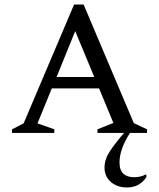

<svg xmlns="http://www.w3.org/2000/svg" viewBox="-20 -585 700 845"><path d="M33 0V-16L84 -42L306 -565H348L569 -43L627 -16V0H552Q528 38 517 69.5Q506 101 506 130Q506 164 523 179.5Q540 195 571 195Q582 195 595 192.5Q608 190 621 183H624V195Q610 216 589 228Q568 240 539 240Q496 240 468 216Q440 192 440 152Q440 116 464 80Q488 44 526 0H409V-16L479 -44L416 -196H208L145 -42L219 -16V0ZM229 -246H395L311 -448Z"/></svg>

Font: Spectral SC
Style: Regular
Weight: 400
Designer: Jean-Baptiste Levee
Foundry: Production Type
Version: Version 2.001